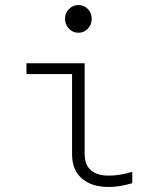

<svg xmlns="http://www.w3.org/2000/svg" viewBox="-20 -732 640 762"><path d="M291 -602Q269 -602 253.5 -618.5Q238 -635 238 -657Q238 -680 253.5 -696Q269 -712 291 -712Q314 -712 329 -696Q344 -680 344 -657Q344 -635 329 -618.5Q314 -602 291 -602ZM411 10Q343 10 304.5 -24Q266 -58 266 -119V-438H85V-481H316V-121Q316 -78 340.5 -56.5Q365 -35 411 -35Q431 -35 452.5 -38Q474 -41 505 -50V-5Q477 3 455 6.5Q433 10 411 10Z"/></svg>

Font: Red Hat Mono VF Light
Style: Regular
Weight: 300
Monospace: yes
Designer: Pentagram, MCKL
Foundry: Pentagram, MCKL
Version: Version 1.023